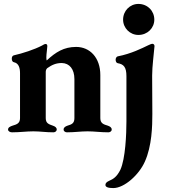

<svg xmlns="http://www.w3.org/2000/svg" viewBox="-20 -671 859 978"><path d="M685 -493C731 -493 766 -528 766 -571C766 -616 731 -651 685 -651C642 -651 607 -616 607 -571C607 -528 642 -493 685 -493ZM557 287C613 287 688 220 718 152C754 72 756 -29 756 -91L755 -286C755 -334 764 -397 767 -436C767 -443 763 -448 755 -448C752 -448 745 -445 734 -440C705 -426 648 -397 580 -384C574 -383 569 -375 569 -367C569 -358 573 -350 580 -349C610 -344 624 -329 624 -283V-52C624 11 619 138 593 194C575 230 557 241 536 250C523 256 517 262 517 271C517 282 531 287 557 287ZM41 3C81 3 115 -2 150 -2C185 -2 212 3 252 3C261 3 269 -3 269 -11C269 -21 261 -27 249 -31C230 -38 213 -42 213 -69V-305C213 -311 215 -319 221 -324C245 -341 266 -350 295 -350C334 -349 359 -319 359 -268V-69C359 -42 344 -37 324 -31C313 -27 304 -22 304 -11C304 -2 313 3 321 3C361 3 391 -2 426 -2C461 -2 492 3 532 3C540 3 549 -2 549 -11C549 -22 540 -27 529 -31C509 -37 491 -42 491 -69V-289C491 -377 438 -432 368 -432C306 -432 264 -406 218 -363C217 -364 216 -372 216 -378C216 -397 221 -425 221 -435C221 -441 220 -447 212 -447C207 -447 199 -442 194 -439C156 -419 95 -399 50 -389C43 -387 40 -380 40 -372C40 -361 45 -355 51 -354C75 -349 82 -326 82 -298V-69C82 -42 64 -37 44 -31C32 -27 21 -22 21 -11C21 -2 32 3 41 3Z"/></svg>

Font: EB Garamond
Style: Bold
Weight: 700
Designer: Georg Duffner and Octavio Pardo
Foundry: Georg Duffner
Version: Version 1.000;PS 001.000;hotconv 1.0.88;makeotf.lib2.5.64775